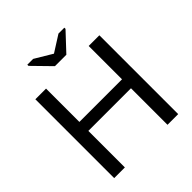

<svg xmlns="http://www.w3.org/2000/svg" viewBox="-232 -1030 1185 1185"><g transform="rotate(-45 361.0 -437.0)"><path d="M175.3 -318.8V0H82V-688H175.3V-397H547.4V-688H640.6V0H547.4V-318.8ZM521 -863.8 411.6 -747.1H312L197.8 -863.8V-874H248.5L361.8 -806.2H362.8L469.7 -874H521Z"/></g></svg>

Font: Arimo
Style: Regular
Weight: 400
Designer: Steve Matteson
Foundry: Monotype Imaging Inc.
Version: Version 1.33